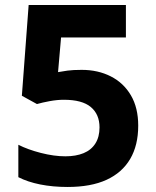

<svg xmlns="http://www.w3.org/2000/svg" viewBox="-20 -734 621 764"><path d="M305 -456Q370 -456 421 -430Q472 -404 501 -354.5Q530 -305 530 -234Q530 -156 498 -101.5Q466 -47 404 -18.5Q342 10 249 10Q190 10 140 0Q90 -10 53 -29V-158Q90 -139 142.5 -125.5Q195 -112 240 -112Q282 -112 312.5 -124.5Q343 -137 359.5 -163Q376 -189 376 -227Q376 -279 341.5 -308Q307 -337 234 -337Q207 -337 177.5 -331.5Q148 -326 127 -320L67 -353L94 -714H481V-585H223L211 -447Q227 -450 248.5 -453Q270 -456 305 -456Z"/></svg>

Font: Noto Sans Lao UI
Style: Regular
Weight: 400
Designer: Monotype Design Team
Foundry: Monotype Imaging Inc.
Version: Version 2.000